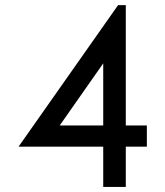

<svg xmlns="http://www.w3.org/2000/svg" viewBox="-20 -736 646 752"><path d="M555.2 -161.6H472.7V-3.9H384.3V-161.6H52.7L442.4 -715.8H472.7V-244.6H555.2ZM384.3 -244.6V-487.8L213.9 -244.6Z"/></svg>

Font: Kawthoolei
Style: Bold
Weight: 700
Designer: Moe Zed
Foundry: Moe Zed
Version: Version 1.000;July 10, 2024;FontCreator 14.0.0.2901 32-bit